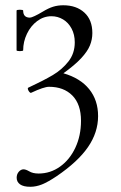

<svg xmlns="http://www.w3.org/2000/svg" viewBox="-20 -445 463 736"><path d="M43.9 236.3Q43.9 222.7 52 213.4Q60.1 204.1 70.3 204.1Q78.6 204.1 91.3 211.4Q105.5 220.2 127.9 220.2Q172.9 220.2 210 193.8Q247.1 167.5 268.8 121.3Q290.5 75.2 290.5 18.1Q290.5 -45.4 257.3 -78.9Q224.1 -112.3 168 -112.3Q148.4 -112.3 99.6 -89.4Q96.7 -87.9 92.8 -92.3Q88.9 -96.7 87.2 -102.1Q85.4 -107.4 88.4 -108.9Q147 -136.2 182.4 -157.2Q217.8 -178.2 242.2 -209.2Q266.6 -240.2 266.6 -282.7Q266.6 -312.5 254.4 -335.4Q242.2 -358.4 221.7 -370.6Q201.2 -382.8 177.2 -382.8Q147.5 -382.8 122.6 -364.3Q97.7 -345.7 83.3 -315.4Q68.8 -285.2 68.8 -252Q68.8 -250.5 64.9 -249.8Q61 -249 56.2 -249Q51.3 -249 47.4 -249.8Q43.5 -250.5 43.5 -252V-404.3Q43.5 -407.7 56.2 -407.7Q68.8 -407.7 68.8 -404.3Q68.8 -377.4 94.7 -377.4Q99.6 -377.4 112.8 -383.5Q126 -389.6 143.1 -399.9Q165.5 -413.6 183.6 -419.2Q201.7 -424.8 222.7 -424.8Q272.9 -424.8 303.5 -396.7Q334 -368.7 334 -318.4Q334 -293.5 324.7 -270.8Q315.4 -248 291.3 -221.9Q267.1 -195.8 223.1 -164.1Q287.6 -145.5 321.8 -103.3Q356 -61 356 0Q356 62.5 317.4 118.7Q278.8 174.8 197.8 230Q163.6 252.9 140.9 262Q118.2 271 96.2 271Q69.8 271 56.9 261.7Q43.9 252.4 43.9 236.3Z"/></svg>

Font: JuniusX Light
Style: Regular
Weight: 300
Designer: Peter S. Baker
Foundry: Briery Creek Software
Version: Version 1.008